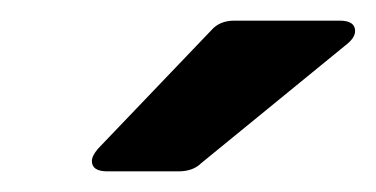

<svg xmlns="http://www.w3.org/2000/svg" viewBox="-20 -783 364 186"><path d="M84 -617Q69 -617 69 -627Q69 -632 75 -639L185 -754Q193 -763 207 -763H309Q324 -763 324 -753Q324 -747 317 -741L175 -625Q167 -617 153 -617Z"/></svg>

Font: Open Sauce Two ExtraBold Italic
Style: Regular
Weight: 800
Italic angle: -10°
Designer: Alfredo Marco Pradil
Foundry: Creative Sauce Fz LLC
Version: Version 1.477